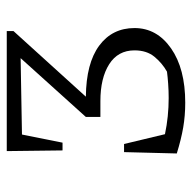

<svg xmlns="http://www.w3.org/2000/svg" viewBox="-20 -541 568 568"><g transform="rotate(-90 264.0 -257.0)"><path d="M94 -18 98 -174H122L151 -53Q203 -42 258 -42Q279 -42 300 -43.5Q321 -45 336 -47Q361 -61 380 -84Q399 -107 399 -143Q399 -192 358 -218Q317 -244 249 -244H202V-287L376 -480L150 -476L126 -356H103L101 -521H456V-501L262 -287Q361 -286 413 -247.5Q465 -209 465 -143Q465 -77 405 -35Q345 7 244 7Q206 7 171 1Q136 -5 94 -18Z"/></g></svg>

Font: Piazzolla SC Light
Style: Regular
Weight: 300
Designer: Juan Pablo del Peral
Foundry: Huerta Tipografica
Version: Version 1.330